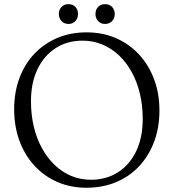

<svg xmlns="http://www.w3.org/2000/svg" viewBox="-20 -866 816 902"><path d="M386.5 -714Q462 -714 524.8 -686.8Q587.5 -659.5 633.2 -610Q679 -560.5 704 -493.5Q729 -426.5 729 -346.5Q729 -266.5 704 -200Q679 -133.5 633.5 -85Q588 -36.5 525 -10.2Q462 16 386 16Q311.5 16 249.2 -11.2Q187 -38.5 141.5 -88Q96 -137.5 71.2 -205Q46.5 -272.5 46.5 -352.5Q46.5 -432 71 -498.2Q95.5 -564.5 141 -612.8Q186.5 -661 248.8 -687.5Q311 -714 386.5 -714ZM650.5 -307.5Q650.5 -371 637 -427Q623.5 -483 598.2 -528.5Q573 -574 538 -606.8Q503 -639.5 460 -657.2Q417 -675 367.5 -675Q296 -675 241.5 -640Q187 -605 156.2 -541Q125.5 -477 125.5 -390.5Q125.5 -326.5 139 -270.2Q152.5 -214 177.8 -168.5Q203 -123 237.8 -90Q272.5 -57 315.5 -39.2Q358.5 -21.5 407 -21.5Q479 -21.5 534 -56.5Q589 -91.5 619.8 -155.8Q650.5 -220 650.5 -307.5ZM301.5 -753.5Q281.5 -753.5 269 -767Q256.5 -780.5 256.5 -800.5Q256.5 -820.5 269 -833.5Q281.5 -846.5 301.5 -846.5Q322 -846.5 334.2 -833.5Q346.5 -820.5 346.5 -800Q346.5 -780.5 334.2 -767Q322 -753.5 301.5 -753.5ZM473.5 -753.5Q453.5 -753.5 441 -767Q428.5 -780.5 428.5 -800.5Q428.5 -820.5 441 -833.5Q453.5 -846.5 473.5 -846.5Q494 -846.5 506.5 -833.5Q519 -820.5 519 -800Q519 -780.5 506.5 -767Q494 -753.5 473.5 -753.5Z"/></svg>

Font: Fraunces 48pt Soft Wonky Light
Style: Regular
Weight: 300
Version: Version 1.000;[b76b70a41]